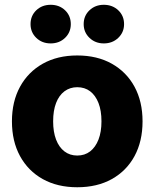

<svg xmlns="http://www.w3.org/2000/svg" viewBox="-20 -770 644 801"><path d="M302.2 11.2Q219.7 11.2 158.4 -22.9Q97.2 -57.1 63.5 -118.9Q29.8 -180.7 29.8 -263.7Q29.8 -346.2 63.5 -408Q97.2 -469.7 158.4 -504.2Q219.7 -538.6 302.2 -538.6Q385.3 -538.6 446.5 -504.2Q507.8 -469.7 541.3 -408Q574.7 -346.2 574.7 -263.7Q574.7 -180.7 541.3 -118.9Q507.8 -57.1 446.5 -22.9Q385.3 11.2 302.2 11.2ZM302.2 -121.1Q333.5 -121.1 356 -138.4Q378.4 -155.8 390.9 -187.7Q403.3 -219.7 403.3 -263.7Q403.3 -308.6 390.9 -340.3Q378.4 -372.1 356 -389.2Q333.5 -406.2 302.2 -406.2Q272 -406.2 249 -389.2Q226.1 -372.1 213.9 -340.3Q201.7 -308.6 201.7 -263.7Q201.7 -219.7 213.9 -187.7Q226.1 -155.8 248.8 -138.4Q271.5 -121.1 302.2 -121.1ZM413.1 -588.9Q377.4 -588.9 353.3 -612.1Q329.1 -635.3 329.1 -669.4Q329.1 -704.1 353.3 -727.1Q377.4 -750 413.1 -750Q449.2 -750 473.4 -727.1Q497.6 -704.1 497.6 -669.4Q497.6 -635.3 473.4 -612.1Q449.2 -588.9 413.1 -588.9ZM191.4 -588.9Q155.3 -588.9 131.3 -612.1Q107.4 -635.3 107.4 -669.4Q107.4 -704.1 131.3 -727.1Q155.3 -750 191.4 -750Q227.5 -750 251.5 -727.1Q275.4 -704.1 275.4 -669.4Q275.4 -635.3 251.5 -612.1Q227.5 -588.9 191.4 -588.9Z"/></svg>

Font: Inter 24pt ExtraBold
Style: Regular
Weight: 800
Designer: Rasmus Andersson
Foundry: rsms
Version: Version 4.001;git-66647c0bb